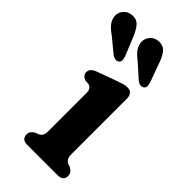

<svg xmlns="http://www.w3.org/2000/svg" viewBox="-282 -776 832 832"><g transform="rotate(45 133.5 -360.5)"><path d="M237 -448.5V-109.5Q237 -89.5 242.5 -80.8Q248 -72 257 -67.5L271.5 -62.5Q294 -50.5 294 -30.5Q294 0 259 0H74Q39 0 39 -30.5Q39 -50.5 61.5 -62.5L76 -67.5Q85.5 -72 90.8 -80.8Q96 -89.5 96 -109.5V-338Q96 -356 90.5 -363.2Q85 -370.5 75.5 -374L52.5 -376Q31 -385 31 -404Q31 -426 61.5 -437.5L150.5 -470Q168 -476.5 180.5 -480Q193 -483.5 206.5 -483.5Q220.5 -483.5 228.8 -473.8Q237 -464 237 -448.5ZM229.5 -647.5 258.5 -568Q261.5 -557 261.8 -548.2Q262 -539.5 254.5 -533.5Q247 -528 237.2 -529.5Q227.5 -531 219.5 -537.5L155 -595Q131.5 -612.5 120.2 -628.8Q109 -645 107.5 -665Q106.5 -686.5 121 -703Q135.5 -719.5 159.5 -720.5Q189 -721.5 204 -701Q219 -680.5 229.5 -647.5ZM69.5 -650.5 101.5 -572Q105 -561.5 105.8 -552.5Q106.5 -543.5 99.5 -537Q92.5 -531 82.8 -532Q73 -533 64 -539L-2 -593.5Q-26 -610 -38.2 -625.2Q-50.5 -640.5 -53.5 -661Q-55.5 -682.5 -41.8 -699.5Q-28 -716.5 -4.5 -719Q24.5 -722 40.8 -702.5Q57 -683 69.5 -650.5Z"/></g></svg>

Font: Fraunces 9pt S100 SemiBold
Style: Regular
Weight: 600
Version: Version 1.000; ttfautohint (v1.8.3)